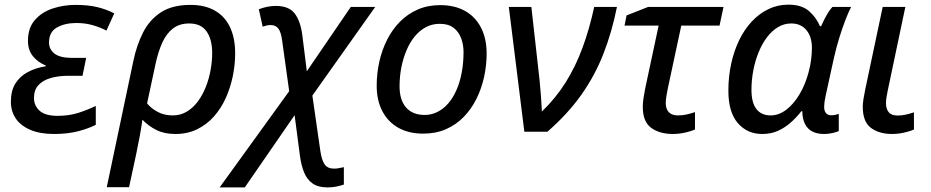

<svg xmlns="http://www.w3.org/2000/svg" viewBox="-20 -568 4014 828"><path d="M213.4 9.8Q152.8 9.8 111.3 -7.8Q69.8 -25.4 48.3 -56.6Q26.9 -87.9 26.9 -128.9Q26.9 -176.8 46.4 -208Q65.9 -239.3 100.1 -257.3Q134.3 -275.4 177.2 -282.2V-285.6Q145 -298.3 122.8 -324.7Q100.6 -351.1 100.6 -392.1Q100.6 -447.8 130.6 -481.9Q160.6 -516.1 207.5 -531.5Q254.4 -546.9 305.7 -546.9Q359.4 -546.9 399.2 -537.4Q439 -527.8 472.7 -510.3L439 -436Q414.6 -449.2 381.3 -459Q348.1 -468.8 309.6 -468.8Q259.8 -468.8 225.6 -449.5Q191.4 -430.2 191.4 -384.8Q191.4 -355.5 215.1 -336.9Q238.8 -318.4 290 -318.4H351.6L335.9 -241.2H274.9Q232.9 -241.2 199.2 -231.7Q165.5 -222.2 146 -201.2Q126.5 -180.2 126.5 -145.5Q126.5 -112.3 150.9 -90.3Q175.3 -68.4 228.5 -68.4Q277.8 -68.4 318.6 -81.5Q359.4 -94.7 393.1 -111.3V-29.8Q364.3 -14.6 318.6 -2.4Q272.9 9.8 213.4 9.8Z M440.4 239.3 555.2 -305.7Q569.3 -373 596.9 -427.7Q624.5 -482.4 673.6 -514.6Q722.7 -546.9 801.8 -546.9Q863.8 -546.9 906.7 -522.2Q949.7 -497.6 971.9 -450.9Q994.1 -404.3 994.1 -337.9Q994.1 -289.1 983.9 -239.5Q973.6 -189.9 953.6 -145.3Q933.6 -100.6 902.6 -65.7Q871.6 -30.8 830.1 -10.5Q788.6 9.8 736.3 9.8Q688.5 9.8 654.1 -7.6Q619.6 -24.9 594.2 -51.8Q588.9 -13.7 582.3 21Q575.7 55.7 567.4 96.2L536.6 239.3ZM725.1 -70.3Q759.3 -70.3 786.6 -87.2Q814 -104 834.2 -131.8Q854.5 -159.7 868.2 -194.8Q881.8 -230 888.4 -267.1Q895 -304.2 895 -338.9Q895 -398.4 870.8 -432.6Q846.7 -466.8 795.9 -466.8Q754.9 -466.8 726.8 -445.8Q698.7 -424.8 680.4 -385.3Q662.1 -345.7 650.4 -290.5L614.3 -122.1Q632.3 -100.1 660.4 -85.2Q688.5 -70.3 725.1 -70.3Z M927.2 240.2 1227.1 -174.8 1196.8 -392.6Q1191.9 -430.2 1180.2 -445.1Q1168.5 -460 1147 -460Q1138.2 -460 1129.9 -458Q1121.6 -456.1 1112.8 -453.1L1096.2 -527.8Q1110.8 -534.2 1130.6 -538.3Q1150.4 -542.5 1169.4 -542.5Q1225.6 -542.5 1250.7 -510Q1275.9 -477.5 1283.7 -416.5L1303.2 -260.7L1492.7 -538.1H1598.1L1327.1 -155.8L1361.8 85Q1367.7 123.5 1380.4 141.4Q1393.1 159.2 1420.9 159.2Q1431.2 159.2 1441.4 157.2Q1451.7 155.3 1462.9 152.8V228Q1448.2 232.9 1430.7 236.6Q1413.1 240.2 1392.1 240.2Q1352.1 240.2 1327.9 223.1Q1303.7 206.1 1291.3 175.3Q1278.8 144.5 1273.4 103L1250.5 -71.3L1035.6 240.2Z M1804.7 8.3Q1743.2 8.3 1698.2 -16.8Q1653.3 -42 1628.9 -88.4Q1604.5 -134.8 1604.5 -198.2Q1604.5 -251 1615.7 -301.5Q1627 -352.1 1649.2 -396.2Q1671.4 -440.4 1704.6 -474.1Q1737.8 -507.8 1781.2 -526.9Q1824.7 -545.9 1878.4 -545.9Q1940.9 -545.9 1985.6 -520.8Q2030.3 -495.6 2054.4 -448.7Q2078.6 -401.9 2078.6 -336.9Q2078.6 -285.6 2067.6 -235.8Q2056.6 -186 2034.7 -141.8Q2012.7 -97.7 1980 -64Q1947.3 -30.3 1903.6 -11Q1859.9 8.3 1804.7 8.3ZM1811.5 -72.3Q1840.3 -72.3 1866 -85Q1891.6 -97.7 1912.4 -121.3Q1933.1 -145 1948 -178.5Q1962.9 -211.9 1970.9 -253.7Q1979 -295.4 1979 -343.8Q1979 -374.5 1969 -402.3Q1959 -430.2 1936.5 -447.8Q1914.1 -465.3 1876.5 -465.3Q1843.8 -465.3 1816.7 -450.9Q1789.6 -436.5 1768.6 -410.9Q1747.6 -385.3 1733.2 -351.3Q1718.8 -317.4 1710.9 -277.8Q1703.1 -238.3 1703.1 -195.8Q1703.1 -136.7 1731.2 -104.5Q1759.3 -72.3 1811.5 -72.3Z M2241.2 0 2174.3 -538.1H2271.5L2307.1 -220.2Q2310.5 -186 2313 -152.3Q2315.4 -118.7 2316.9 -86.9Q2376.5 -144.5 2419.2 -212.4Q2461.9 -280.3 2491.9 -361.6Q2522 -442.9 2542.5 -538.1H2640.6Q2618.7 -429.2 2582 -335.4Q2545.4 -241.7 2486.8 -158.9Q2428.2 -76.2 2340.8 0Z M2881.8 9.8Q2824.7 9.8 2788.3 -16.6Q2752 -43 2752 -107.9Q2752 -123.5 2755.1 -145Q2758.3 -166.5 2762.7 -188L2820.3 -457.5H2673.3L2682.1 -501.5L2774.9 -538.1H3100.1L3083 -457.5H2918L2859.9 -186.5Q2856 -167.5 2853.5 -151.4Q2851.1 -135.3 2851.1 -122.6Q2851.1 -98.6 2864 -84.5Q2877 -70.3 2903.8 -70.3Q2921.9 -70.3 2939.5 -74Q2957 -77.6 2977.1 -84.5V-9.8Q2962.4 -2.4 2935.3 3.7Q2908.2 9.8 2881.8 9.8Z M3266.6 9.8Q3202.6 9.8 3161.9 -37.1Q3121.1 -84 3121.1 -177.2Q3121.1 -237.3 3133.1 -292.5Q3145 -347.7 3167.5 -394.3Q3189.9 -440.9 3221.9 -475.1Q3253.9 -509.3 3293.7 -528.6Q3333.5 -547.9 3379.9 -547.9Q3437 -547.9 3468.5 -520.5Q3500 -493.2 3516.1 -455.1H3521Q3526.4 -466.8 3533.9 -482.2Q3541.5 -497.6 3550.8 -512.7Q3560.1 -527.8 3569.8 -538.1H3650.4Q3639.2 -516.6 3625.5 -481Q3611.8 -445.3 3598.6 -402.3Q3585.4 -359.4 3575.7 -315.4L3540 -152.3Q3537.1 -139.2 3535.6 -127.2Q3534.2 -115.2 3534.2 -106.9Q3534.2 -88.9 3542.5 -79.8Q3550.8 -70.8 3565.4 -70.8Q3572.3 -70.8 3581.1 -72.5Q3589.8 -74.2 3597.2 -76.7V-2.9Q3588.9 1.5 3570.8 5.6Q3552.7 9.8 3533.7 9.8Q3504.4 9.8 3483.6 -0.7Q3462.9 -11.2 3451.7 -33Q3440.4 -54.7 3439.9 -88.4H3436Q3415.5 -62.5 3390.9 -40.3Q3366.2 -18.1 3335.9 -4.2Q3305.7 9.8 3266.6 9.8ZM3303.7 -70.3Q3338.4 -70.3 3370.4 -94.5Q3402.3 -118.7 3427.5 -160.6Q3452.6 -202.6 3466.8 -255.4Q3474.6 -283.7 3478 -311.3Q3481.4 -338.9 3481.4 -361.3Q3481.4 -409.2 3457.8 -438Q3434.1 -466.8 3392.1 -466.8Q3361.3 -466.8 3335 -450.9Q3308.6 -435.1 3287.6 -407.2Q3266.6 -379.4 3251.7 -343Q3236.8 -306.6 3228.8 -265.1Q3220.7 -223.6 3220.7 -180.2Q3220.7 -125.5 3241.9 -97.9Q3263.2 -70.3 3303.7 -70.3Z M3826.7 9.8Q3771.5 9.8 3736.1 -16.4Q3700.7 -42.5 3700.7 -107.9Q3700.7 -121.6 3703.4 -139.2Q3706.1 -156.7 3710.9 -180.2L3786.6 -538.1H3884.3L3808.1 -176.3Q3805.2 -162.1 3803 -148.4Q3800.8 -134.8 3800.8 -122.6Q3800.8 -99.1 3812.3 -84.5Q3823.7 -69.8 3851.1 -69.8Q3868.7 -69.8 3885.3 -73.5Q3901.9 -77.1 3921.4 -83.5V-9.3Q3906.7 -2.4 3879.9 3.7Q3853 9.8 3826.7 9.8Z"/></svg>

Font: Open Sans Medium
Style: Italic
Weight: 500
Italic angle: -12°
Designer: Monotype Design Team
Foundry: Monotype Imaging Inc.
Version: Version 3.000